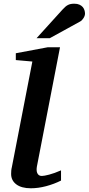

<svg xmlns="http://www.w3.org/2000/svg" viewBox="-20 -988 472 1020"><path d="M304.2 -28.8Q267.6 -10.3 225.3 1Q183.1 12.2 144 12.2Q94.2 12.2 66.7 -8.5Q39.1 -29.3 39.1 -64Q39.1 -72.3 39.8 -81.3Q40.5 -90.3 43 -100.1L151.9 -661.1L64 -668.9V-705.1L232.9 -736.8H298.8L175.8 -102.1Q174.3 -93.3 174.6 -84.7Q174.8 -76.2 177.7 -69.1Q180.7 -62 186.5 -57.6Q192.4 -53.2 202.1 -53.2Q213.9 -53.2 241.2 -60.3Q268.6 -67.4 304.2 -83ZM431.6 -915.5Q431.6 -910.6 429.7 -904.5Q427.7 -898.4 424.1 -892.6Q420.4 -886.7 415.8 -881.6Q411.1 -876.5 405.3 -873.5L244.6 -785.2H174.3L311.5 -936.5Q319.8 -945.8 326.9 -951.9Q334 -958 341.3 -961.7Q348.6 -965.3 356.4 -966.8Q364.3 -968.3 374.5 -968.3Q390.6 -968.3 401.6 -963.4Q412.6 -958.5 419.2 -950.9Q425.8 -943.4 428.7 -933.8Q431.6 -924.3 431.6 -915.5Z"/></svg>

Font: Charis SIL Am
Style: Bold Italic
Weight: 700
Italic angle: -11°
Foundry: SIL International
Version: Version 5.000